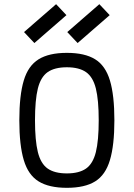

<svg xmlns="http://www.w3.org/2000/svg" viewBox="-20 -885 640 919"><path d="M300 14Q214.5 14 164.8 -16.8Q115 -47.5 93.8 -118.8Q72.5 -190 72.5 -309Q72.5 -429 93.8 -499.8Q115 -570.5 164.8 -601.2Q214.5 -632 300 -632Q386 -632 435.5 -601.2Q485 -570.5 506.2 -499.8Q527.5 -429 527.5 -309Q527.5 -190 506.2 -118.8Q485 -47.5 435.5 -16.8Q386 14 300 14ZM300 -55Q358.5 -55 391.8 -78.2Q425 -101.5 438.8 -157Q452.5 -212.5 452.5 -309Q452.5 -406.5 438.8 -461.5Q425 -516.5 391.8 -539.8Q358.5 -563 300 -563Q241.5 -563 208.2 -539.8Q175 -516.5 161.2 -461.5Q147.5 -406.5 147.5 -309Q147.5 -212.5 161.2 -157Q175 -101.5 208.2 -78.2Q241.5 -55 300 -55ZM351.5 -679 302 -731.5 455.5 -865 505 -812.5ZM144.5 -679 95 -731.5 248.5 -865 298 -812.5Z"/></svg>

Font: Victor Mono Thin
Style: Regular
Weight: 100
Monospace: yes
Designer: Rune Bjørnerås
Version: Version 1.561;gftools[0.9.30]